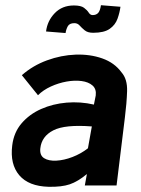

<svg xmlns="http://www.w3.org/2000/svg" viewBox="-20 -713 543 738"><path d="M167 5Q90 3 54 -39.5Q18 -82 27 -154Q33 -204 63 -239Q93 -274 138 -294Q183 -314 236 -318.5Q289 -323 341 -311L348 -346Q351 -371 335.5 -384.5Q320 -398 293.5 -401.5Q267 -405 236 -399.5Q205 -394 175.5 -380.5Q146 -367 126 -347L64 -424Q106 -461 160.5 -481Q215 -501 270.5 -503Q326 -505 373 -488.5Q420 -472 447 -435Q470 -409 468.5 -362.5Q467 -316 460 -261L428 0H306L314 -44Q279 -15 248 -4.5Q217 6 167 5ZM318 -143 333 -227Q230 -235 185 -212Q140 -189 135 -143Q132 -116 149.5 -105Q167 -94 196.5 -95.5Q226 -97 258.5 -109.5Q291 -122 318 -143ZM338 -587Q317 -587 305.5 -596.5Q294 -606 286 -615Q278 -624 266 -624Q247 -624 240.5 -612Q234 -600 232 -586L157 -592Q162 -633 190.5 -662.5Q219 -692 264 -692Q291 -692 303 -683Q315 -674 321 -664.5Q327 -655 336 -655Q350 -655 357.5 -663.5Q365 -672 368 -693L443 -687Q440 -664 431.5 -640.5Q423 -617 401.5 -602Q380 -587 338 -587Z"/></svg>

Font: Kulim Park
Style: Bold Italic
Weight: 700
Italic angle: -8°
Designer: Noponies / Dale Sattler
Foundry: Noponies
Version: Version 1.000; ttfautohint (v1.8.3)